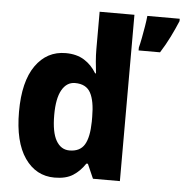

<svg xmlns="http://www.w3.org/2000/svg" viewBox="-54 -812 840 874"><g transform="rotate(5 366.0 -375.0)"><path d="M227 10Q142 10 91 -63.5Q40 -137 40 -275Q40 -413 91.5 -486Q143 -559 229 -559Q279 -559 313.5 -537.5Q348 -516 370 -479H374Q371 -503 368.5 -532.5Q366 -562 366 -590V-760H525V0H402L373 -66H366Q343 -31 311 -10.5Q279 10 227 10ZM284 -119Q332 -119 352.5 -153Q373 -187 374 -258V-280Q374 -353 354 -390Q334 -427 283 -427Q245 -427 223 -388.5Q201 -350 201 -274Q201 -195 223 -157Q245 -119 284 -119ZM732 -749Q717 -713 698.5 -675.5Q680 -638 656 -600H558V-613Q563 -632 568 -658.5Q573 -685 577.5 -712Q582 -739 584 -760H732Z"/></g></svg>

Font: Noto Sans Telugu SemiCondensed ExtraBold
Style: Regular
Weight: 800
Width: 4
Designer: Jelle Bosma - Monotype Design Team
Foundry: Monotype Imaging Inc.
Version: Version 2.005; ttfautohint (v1.8.4.7-5d5b)